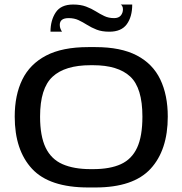

<svg xmlns="http://www.w3.org/2000/svg" viewBox="-20 -818 806 848"><path d="M370 10Q198 10 121.5 -72.5Q45 -155 45 -303Q45 -398 78.5 -466.5Q112 -535 183.5 -572.5Q255 -610 370 -610H401Q514 -610 584.5 -573Q655 -536 688 -467Q721 -398 721 -303Q721 -155 645 -72.5Q569 10 401 10ZM380 -71H391Q466 -71 514 -93Q562 -115 585.5 -165.5Q609 -216 609 -303Q609 -430 555 -480Q501 -530 391 -530H380Q267 -530 212 -479Q157 -428 157 -303Q157 -217 181.5 -166Q206 -115 256 -93Q306 -71 380 -71ZM203 -678Q203 -728 226 -763Q249 -798 303 -798Q336 -798 360 -789Q384 -780 403 -768Q422 -756 441 -747Q460 -738 484 -738Q504 -738 513.5 -749.5Q523 -761 523 -777Q523 -786 519.5 -791.5Q516 -797 513 -798H564Q564 -744 540 -711Q516 -678 463 -678Q430 -678 407 -687Q384 -696 365 -708Q346 -720 327 -729Q308 -738 283 -738Q244 -738 244 -708Q244 -698 247.5 -690Q251 -682 254 -678Z"/></svg>

Font: Red Rose
Style: Regular
Weight: 400
Designer: Jaikishan Patel
Version: Version 2.000; ttfautohint (v1.8.3)